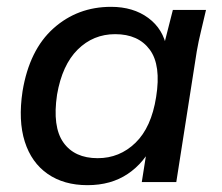

<svg xmlns="http://www.w3.org/2000/svg" viewBox="-20 -533 649 562"><path d="M236 9Q167 9 119.5 -24Q72 -57 52.5 -118.5Q33 -180 46 -266Q66 -387 136.5 -450Q207 -513 305 -513Q370 -513 414 -480.5Q458 -448 468 -392L457 -390L486 -504H583Q576 -473 568.5 -442.5Q561 -412 556 -383L496 0H395L413 -114H429Q403 -57 354 -24Q305 9 236 9ZM266 -70Q330 -70 376.5 -115Q423 -160 437 -249Q452 -342 418.5 -387.5Q385 -433 317 -433Q253 -433 207.5 -388Q162 -343 147 -256Q133 -162 165.5 -116Q198 -70 266 -70Z"/></svg>

Font: Mulish ExtraLight SemiBold
Style: Italic
Weight: 600
Italic angle: -9°
Version: Version 3.603